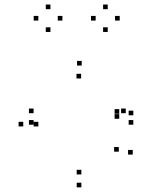

<svg xmlns="http://www.w3.org/2000/svg" viewBox="-20 -784 660 826"><path d="M330 22V2H310V22ZM551 -119V-139H531V-119ZM491 -131.5V-151.5H471V-131.5ZM330 -33.5V-53.5H310V-33.5ZM145 -240V-260H125V-240ZM329 -446.5V-466.5H309V-446.5ZM493 -294.5V-314.5H473V-294.5ZM493 -273V-293H473V-273ZM521 -297V-317H501V-297ZM124.5 -297V-317H104.5V-297ZM124.5 -247.5V-267.5H104.5V-247.5ZM553.5 -247.5V-267.5H533.5V-247.5ZM553.5 -288V-308H533.5V-288ZM331.5 -502V-522H311.5V-502ZM80 -240V-260H60V-240ZM248.5 -695.5V-715.5H228.5V-695.5ZM197 -744.5V-764.5H177V-744.5ZM145 -695.5V-715.5H125V-695.5ZM197 -646.5V-666.5H177V-646.5ZM495 -695.5V-715.5H475V-695.5ZM443.5 -744.5V-764.5H423.5V-744.5ZM391.5 -695.5V-715.5H371.5V-695.5ZM443.5 -646.5V-666.5H423.5V-646.5Z"/></svg>

Font: Monaspace Neon Dots Var
Style: Regular
Weight: 400
Designer: Riley Cran and the Lettermatic Team
Version: Version 1.100 (Monaspace Neon Dots)